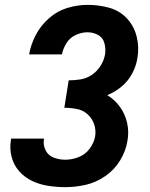

<svg xmlns="http://www.w3.org/2000/svg" viewBox="-20 -763 616 791"><path d="M249 8Q291 8 333 -1.5Q375 -11 413 -37Q451 -63 474.5 -101.5Q498 -140 505 -182Q512 -221 503.5 -257.5Q495 -294 474 -323Q453 -352 422 -371Q454 -384 481 -406.5Q508 -429 524.5 -460Q541 -491 546 -523Q554 -569 543 -612.5Q532 -656 502.5 -687.5Q473 -719 430 -731Q387 -743 341 -743Q300 -743 258 -730.5Q216 -718 182 -688Q148 -658 127.5 -619Q107 -580 100 -539H235Q240 -563 254 -585.5Q268 -608 292 -619Q316 -630 341 -630Q364 -630 384 -619Q404 -608 410 -585.5Q416 -563 413 -540Q409 -516 395 -493Q381 -470 359 -455Q337 -440 312.5 -436Q288 -432 263 -432L245 -319Q271 -319 296.5 -314Q322 -309 340.5 -292.5Q359 -276 367.5 -252Q376 -228 372 -201Q367 -174 349 -150Q331 -126 303.5 -115.5Q276 -105 249 -105Q224 -105 201.5 -113.5Q179 -122 168 -143.5Q157 -165 161 -189L162 -192H26Q25 -189 25 -186Q19 -150 28 -116Q37 -82 59.5 -57Q82 -32 112.5 -17.5Q143 -3 178 2.5Q213 8 249 8Z"/></svg>

Font: Iosevka Sparkle Extrabold
Style: Italic
Weight: 800
Italic angle: -9°
Designer: Belleve Invis
Foundry: Belleve Invis
Version: Version 4.5.0; ttfautohint (v1.8.3)